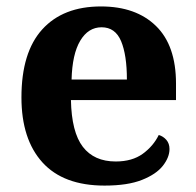

<svg xmlns="http://www.w3.org/2000/svg" viewBox="-20 -569 612 599"><path d="M306.1 10Q178 10 112.4 -62.3Q46.9 -134.6 46.9 -265.2Q46.9 -405.7 111.8 -477.3Q176.8 -548.9 295 -548.9Q404.2 -548.9 466.6 -488Q529.1 -427.2 529.1 -308.2V-256.9H201.3Q203.3 -156.6 238.5 -110.9Q273.7 -65.2 341 -65.2Q392.4 -65.2 425.5 -89.3Q458.5 -113.4 475.3 -147.9Q489.3 -143.8 499.1 -132.5Q508.8 -121.1 508.8 -104.1Q508.8 -78.3 488.1 -51.8Q467.3 -25.3 422.8 -7.7Q378.3 10 306.1 10ZM375.9 -320.8Q375.9 -397.3 357.8 -440.6Q339.6 -483.9 297 -483.9Q255.4 -483.9 230.4 -442.1Q205.4 -400.4 203.3 -320.8Z"/></svg>

Font: Noto Serif Ethiopic
Style: Regular
Weight: 400
Designer: Monotype Design Team
Foundry: Monotype Imaging Inc.
Version: Version 2.102